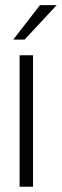

<svg xmlns="http://www.w3.org/2000/svg" viewBox="-20 -710 236 730"><path d="M195.5 -690.5H132L30.5 -559.5H73.5ZM54.5 -500V0H105.5V-500Z"/></svg>

Font: Overused Grotesk Light
Style: Regular
Weight: 300
Designer: RandomMaerks
Version: Version 0.005